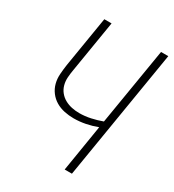

<svg xmlns="http://www.w3.org/2000/svg" viewBox="-178 -838 855 941"><g transform="rotate(30 250.0 -367.5)"><path d="M334 0 377 -264Q345 -252 312 -245.5Q279 -239 246 -239Q219 -239 193 -244.5Q167 -250 145 -263Q123 -276 107.5 -296.5Q92 -317 85.5 -342Q79 -367 81 -394.5Q83 -422 87 -449L134 -735H175L127 -443Q123 -421 121.5 -399Q120 -377 125.5 -356.5Q131 -336 144 -320Q157 -304 175 -294Q193 -284 214 -279.5Q235 -275 257 -275Q289 -275 321 -282Q353 -289 383 -300L455 -735H496L375 0Z"/></g></svg>

Font: Iosevka Curly Extralight
Style: Italic
Weight: 200
Italic angle: -9°
Monospace: yes
Designer: Belleve Invis
Foundry: Belleve Invis
Version: Version 22.1.2; ttfautohint (v1.8.4)